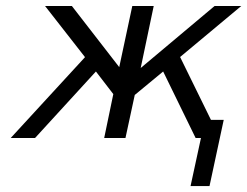

<svg xmlns="http://www.w3.org/2000/svg" viewBox="-20 -465 833 647"><path d="M16.1 0 266.1 -272V-272.9L131.8 -444.8H222.2L381.8 -238.8L425.8 -444.8H498L454.1 -235.8L703.1 -444.8H793L586.9 -272.9L690.9 -61H733.9L686 162.1H622.1L657.2 0H639.2L529.8 -224.1L434.1 -145L402.8 0H331.1L361.8 -147.9L303.2 -224.1L98.1 0Z"/></svg>

Font: CMU Sans Serif
Style: Oblique
Weight: 500
Italic angle: -12°
Version: Version 0.7.0